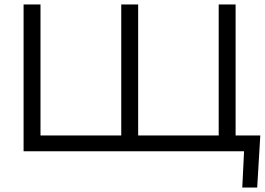

<svg xmlns="http://www.w3.org/2000/svg" viewBox="-20 -680 1190 863"><path d="M86 0V-660H162V-71H525V-660H601V-71H963V-660H1039V-71H1150L1136 163H1069L1077 0Z"/></svg>

Font: Nata Sans
Style: Regular
Weight: 400
Designer: Daniel Uzquiano Cruz
Version: Version 1.001